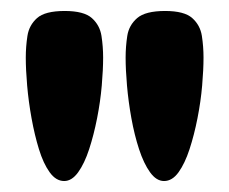

<svg xmlns="http://www.w3.org/2000/svg" viewBox="-20 -708 418 350"><path d="M279 -378Q265 -378 253.5 -394Q242 -410 233.5 -436Q225 -462 219.5 -492.5Q214 -523 211.5 -552Q209 -581 209 -603Q209 -623 212 -642.5Q215 -662 230 -675Q245 -688 281 -688Q316 -688 330.5 -675Q345 -662 348 -642.5Q351 -623 351 -603Q351 -581 348.5 -552Q346 -523 340 -492.5Q334 -462 325.5 -436Q317 -410 305.5 -394Q294 -378 279 -378ZM97 -378Q82 -378 70.5 -394Q59 -410 51 -436Q43 -462 37.5 -492.5Q32 -523 29.5 -552Q27 -581 27 -603Q27 -623 30 -642.5Q33 -662 47.5 -675Q62 -688 98 -688Q133 -688 147.5 -675Q162 -662 165 -642.5Q168 -623 168 -603Q168 -581 165.5 -552Q163 -523 157 -492.5Q151 -462 142.5 -436Q134 -410 122.5 -394Q111 -378 97 -378Z"/></svg>

Font: Fredoka Light SemiBold
Style: Regular
Weight: 600
Version: Version 2.001